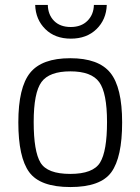

<svg xmlns="http://www.w3.org/2000/svg" viewBox="-20 -745 567 775"><path d="M263.5 -510Q378 -510 425.5 -451Q473 -392 473 -251Q473 -110 429.5 -50Q386 10 264 10Q142 10 98 -50Q54 -110 54 -251Q54 -392 101.5 -451Q149 -510 263.5 -510ZM263.5 -43Q356 -43 384 -89Q412 -135 412 -252.5Q412 -370 380.5 -413.5Q349 -457 264 -457Q179 -457 147.5 -414Q116 -371 116 -252.5Q116 -134 143.5 -88.5Q171 -43 263.5 -43ZM359 -725H411Q409 -666 369.5 -627.5Q330 -589 266 -589Q202 -589 163 -627.5Q124 -666 122 -725H173Q174 -685 198.5 -660.5Q223 -636 265.5 -636Q308 -636 333 -661Q358 -686 359 -725Z"/></svg>

Font: Titillium Web
Style: Light
Weight: 300
Version: Version 1.001;PS 57.000;hotconv 1.0.70;makeotf.lib2.5.55311